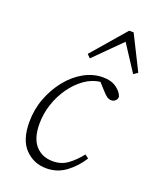

<svg xmlns="http://www.w3.org/2000/svg" viewBox="-142 -833 755 929"><g transform="rotate(20 235.5 -368.5)"><path d="M210 13Q146 13 101.5 -32Q57 -77 57 -170Q57 -235 79 -293Q101 -351 138 -397Q175 -443 222 -469Q269 -495 319 -495Q362 -495 389 -475.5Q416 -456 423 -432Q422 -419 413.5 -411.5Q405 -404 393 -404Q380 -404 369 -412.5Q358 -421 344 -437L314 -470Q272 -465 234.5 -438.5Q197 -412 168 -371Q139 -330 122.5 -280.5Q106 -231 106 -179Q106 -104 139.5 -67Q173 -30 228 -30Q272 -30 305 -54.5Q338 -79 366 -115L385 -101Q354 -52 310 -19.5Q266 13 210 13ZM450 -559 362 -694 227 -559 210 -576 360 -750H383L471 -574Z"/></g></svg>

Font: Source Serif 4 SmText Light
Style: Italic
Weight: 300
Italic angle: -12°
Designer: Frank Grießhammer
Foundry: Adobe
Version: Version 4.005;hotconv 1.1.0;makeotfexe 2.6.0